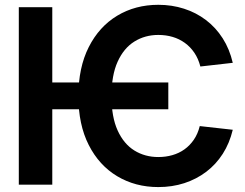

<svg xmlns="http://www.w3.org/2000/svg" viewBox="-20 -757 1006 787"><path d="M669.9 -418.9V-309.1H166.5V-418.9ZM934.1 -499.5 801.3 -484.4Q793 -516.6 776.6 -540.8Q760.3 -564.9 737.5 -581.3Q714.8 -597.7 687.5 -605.7Q660.2 -613.8 628.9 -613.8Q574.2 -613.8 530.8 -586.7Q487.3 -559.6 462.2 -504.2Q437 -448.7 437 -362.8Q437 -277.3 462.2 -222.2Q487.3 -167 530.8 -140.1Q574.2 -113.3 628.9 -113.3Q659.2 -113.3 686.5 -121.1Q713.9 -128.9 736.1 -144.8Q758.3 -160.6 774.7 -184.6Q791 -208.5 798.8 -240.2L934.1 -225.1Q920.9 -169.9 893.1 -126.5Q865.2 -83 825.2 -52.7Q785.2 -22.5 735.6 -6.3Q686 9.8 628.9 9.8Q534.7 9.8 460.4 -34.7Q386.2 -79.1 343.8 -162.6Q301.3 -246.1 301.3 -362.8Q301.3 -480 343.8 -564Q386.2 -647.9 460.4 -692.6Q534.7 -737.3 628.9 -737.3Q684.6 -737.3 734.1 -721.4Q783.7 -705.6 824 -675Q864.3 -644.5 892.6 -600.3Q920.9 -556.2 934.1 -499.5ZM194.3 -727.5V0H57.1V-727.5Z"/></svg>

Font: Inter Cardless Display
Style: Bold
Weight: 700
Designer: Rasmus Andersson
Foundry: rsms
Version: Version 4.001;git-9221beed3